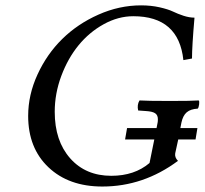

<svg xmlns="http://www.w3.org/2000/svg" viewBox="-20 -679 756 709"><path d="M501 -659.2Q537.6 -659.2 569.1 -652.1Q600.6 -645 618.4 -636.5Q636.2 -627.9 657.7 -620.8Q679.2 -613.8 698.2 -613.8Q689 -507.8 689 -462.9L657.2 -457Q640.1 -619.1 472.2 -619.1Q416.5 -619.1 363 -589.6Q309.6 -560.1 270 -511.7Q230.5 -463.4 206.3 -398.4Q182.1 -333.5 182.1 -266.1Q182.1 -158.7 239.3 -94.2Q296.4 -29.8 391.1 -29.8Q476.6 -29.8 532.2 -77.1L549.8 -164.1H441.9L449.2 -206.1H558.1L562 -226.1Q563 -230 563 -238.8Q563 -253.9 553 -260.7Q543 -267.6 518.1 -269L490.2 -271Q485.4 -291.5 495.1 -308.1Q523.9 -306.2 607.9 -306.2Q688 -306.2 713.9 -308.1Q716.8 -305.2 715.3 -293.5Q713.9 -281.7 710 -277.8Q683.6 -276.4 669.4 -264.2Q655.3 -252 649.9 -226.1L646 -206.1H709L702.1 -164.1H638.2L627 -112.8Q624.5 -97.7 637.2 -85Q509.8 9.8 357.9 9.8Q233.9 9.8 158.9 -61.3Q84 -132.3 84 -251Q84 -329.1 118.7 -404.3Q153.3 -479.5 210 -535.2Q266.6 -590.8 343.5 -625Q420.4 -659.2 501 -659.2Z"/></svg>

Font: Common Serif News
Style: Italic
Weight: 450
Italic angle: -12°
Designer: Philipp H. Poll, Khaled Hosny
Foundry: Stefan Peev, Context Ltd.
Version: Version 1.026